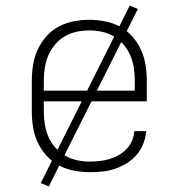

<svg xmlns="http://www.w3.org/2000/svg" viewBox="-20 -609 640 688"><path d="M302 8Q273 8 244.5 2.5Q216 -3 191 -16.5Q166 -30 146.5 -51.5Q127 -73 115 -99Q103 -125 98.5 -153Q94 -181 94 -210V-320Q94 -348 98.5 -376.5Q103 -405 115 -431Q127 -457 146 -478.5Q165 -500 190 -513.5Q215 -527 243.5 -532.5Q272 -538 300 -538Q328 -538 356.5 -532.5Q385 -527 410 -513.5Q435 -500 454 -478.5Q473 -457 485 -431Q497 -405 501.5 -376.5Q506 -348 506 -320V-246H137V-210Q137 -187 140.5 -164Q144 -141 153 -120Q162 -99 177.5 -81Q193 -63 213 -51.5Q233 -40 255.5 -35Q278 -30 302 -30Q319 -30 337 -32Q355 -34 372 -39Q389 -44 405 -53Q421 -62 433.5 -75Q446 -88 453 -104.5Q460 -121 461 -139H504Q502 -116 493.5 -94Q485 -72 470 -54.5Q455 -37 435 -24.5Q415 -12 393 -4.5Q371 3 348 5.5Q325 8 302 8ZM463 -284V-320Q463 -343 459.5 -366Q456 -389 447 -410Q438 -431 423 -449Q408 -467 388.5 -478.5Q369 -490 346 -495Q323 -500 300 -500Q277 -500 254 -495Q231 -490 211.5 -478.5Q192 -467 177 -449Q162 -431 153 -410Q144 -389 140.5 -366Q137 -343 137 -320V-284ZM155 59 126 47 445 -589 474 -577Z"/></svg>

Font: Iosevka Curly Slab XLtEx
Style: Regular
Weight: 200
Width: 7
Monospace: yes
Designer: Belleve Invis
Foundry: Belleve Invis
Version: Version 11.1.0; ttfautohint (v1.8.3)